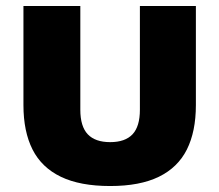

<svg xmlns="http://www.w3.org/2000/svg" viewBox="-20 -615 734 643"><path d="M349 8Q248 8 183.8 -23Q119.5 -54 89 -114.2Q58.5 -174.5 58.5 -263V-595H249V-247.5Q249 -191.5 274 -165.2Q299 -139 349 -139Q399 -139 423.8 -165.2Q448.5 -191.5 448.5 -247.5V-595H636V-263Q636 -174.5 605.8 -114.2Q575.5 -54 512 -23Q448.5 8 349 8Z"/></svg>

Font: Encode Sans SC ExtraBold
Style: Regular
Weight: 800
Version: Version 3.002